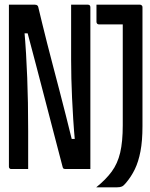

<svg xmlns="http://www.w3.org/2000/svg" viewBox="-20 -720 640 818"><path d="M100 0Q90 0 76.5 0Q63 0 50 0Q37 0 27 0Q24 0 22 -1.5Q20 -3 19 -5Q18 -7 18 -11Q18 -82 18 -152.5Q18 -223 18 -293.5Q18 -364 18 -435Q18 -506 18 -577Q18 -607 18 -638Q18 -669 18 -700Q27 -700 42 -700Q57 -700 73.5 -700Q90 -700 105 -700Q120 -700 129 -700Q133 -700 135.5 -699Q138 -698 140 -696Q142 -694 143 -690Q150 -660 159.5 -621.5Q169 -583 180.5 -537Q192 -491 205.5 -440.5Q219 -390 233 -335.5Q247 -281 261.5 -224.5Q276 -168 290 -110L267 -128H313L300 -110Q295 -164 292 -211.5Q289 -259 287 -302.5Q285 -346 284 -386Q283 -426 283 -465.5Q283 -505 283 -545Q283 -560 283 -576Q283 -592 283 -607Q283 -622 283 -637.5Q283 -653 283 -668.5Q283 -684 283 -700Q293 -700 306 -700Q319 -700 332.5 -700Q346 -700 355 -700Q360 -700 362.5 -697Q365 -694 365 -689Q365 -644 365 -598Q365 -552 365 -506Q365 -460 365 -414Q365 -368 365 -322.5Q365 -277 365 -231Q365 -185 365 -140Q365 -105 365 -70Q365 -35 365 0Q356 0 342 0Q328 0 311.5 0Q295 0 281 0Q267 0 258 0Q254 0 251 -1.5Q248 -3 247 -8Q228 -80 209.5 -151.5Q191 -223 172 -295.5Q153 -368 133.5 -443Q114 -518 92 -600L115 -578H74L83 -598Q88 -542 91 -491Q94 -440 96 -388.5Q98 -337 99 -282Q100 -227 100 -161Q100 -126 100 -83Q100 -40 100 0ZM390 78Q431 45 456 11Q481 -23 492 -69.5Q503 -116 503 -186Q503 -215 503 -257Q503 -299 503 -347.5Q503 -396 503 -448Q503 -500 503 -550.5Q503 -601 503 -645L518 -605L490 -633L532 -616Q501 -616 476.5 -616Q452 -616 433.5 -616Q415 -616 402 -616Q397 -616 394 -619Q391 -622 391 -627Q391 -646 391 -663.5Q391 -681 391 -700Q406 -700 426 -700Q446 -700 470 -700Q494 -700 521 -700Q548 -700 576 -700Q580 -700 582 -698.5Q584 -697 585.5 -695Q587 -693 587 -689Q587 -643 587 -596Q587 -549 587 -501Q587 -453 587 -402Q587 -351 587 -296.5Q587 -242 587 -182Q587 -120 578.5 -75.5Q570 -31 554.5 1Q539 33 516 60Q507 71 499.5 74.5Q492 78 479 78Q464 78 449.5 78Q435 78 420 78Q405 78 390 78Z"/></svg>

Font: Rec Mono Linear
Style: Regular
Weight: 400
Monospace: yes
Version: Version 1.085; ttfautohint (v1.8.4.7-5d5b)